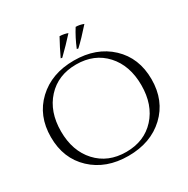

<svg xmlns="http://www.w3.org/2000/svg" viewBox="-199 -1079 1247 1271"><g transform="rotate(-30 424.0 -443.5)"><path d="M491 -768 480 -770Q510 -843 547 -901Q576 -901 607 -889Q540 -813 491 -768ZM368 -768 357 -770Q388 -836 424 -901Q461 -899 485 -889Q431 -829 368 -768ZM147 -613.5Q254 -714 424.5 -714Q595 -714 702 -613.5Q809 -513 809 -350Q809 -187 702 -86.5Q595 14 424.5 14Q254 14 147 -86.5Q40 -187 40 -350Q40 -513 147 -613.5ZM201.5 -108Q286 -16 424.5 -16Q563 -16 647 -108Q731 -200 731 -350Q731 -500 647 -592Q563 -684 424.5 -684Q286 -684 201.5 -592Q117 -500 117 -350Q117 -200 201.5 -108Z"/></g></svg>

Font: Cinzel Decorative
Style: Regular
Weight: 400
Designer: Natanael Gama
Version: Version 1.002;PS 001.002;hotconv 1.0.56;makeotf.lib2.0.21325